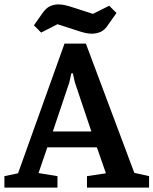

<svg xmlns="http://www.w3.org/2000/svg" viewBox="-29 -852 697 872"><path d="M-9 0V-52L53 -65L264 -654H361L581 -67L648 -52V0H366V-52L452 -65L411 -183H186L146 -66L232 -52V0ZM211 -255H386L311 -478L302 -519H295L286 -478ZM388 -699Q373 -699 358 -702.5Q343 -706 325 -712L232 -742L158 -704L125 -737L161 -788Q179 -815 197.5 -823.5Q216 -832 236 -832Q251 -832 266.5 -828.5Q282 -825 300 -819L393 -789L467 -826L500 -793L464 -742Q447 -715 427.5 -707Q408 -699 388 -699Z"/></svg>

Font: Faustina Light SemiBold
Style: Regular
Weight: 600
Version: Version 1.200